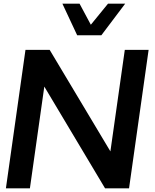

<svg xmlns="http://www.w3.org/2000/svg" viewBox="-20 -1020 837 1040"><path d="M398 -829 318 -1000H411L472 -886L565 -1000H658L529 -829ZM785 -750 679 0H549L220 -551L142 0H12L118 -750H249L578 -200L656 -750Z"/></svg>

Font: Oakes Grotesk
Style: Bold Italic
Weight: 600
Italic angle: -8°
Designer: Samuel Oakes
Foundry: Samuel Oakes
Version: Version 1.000;PS 001.000;hotconv 1.0.88;makeotf.lib2.5.64775